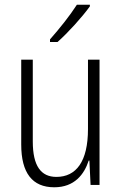

<svg xmlns="http://www.w3.org/2000/svg" viewBox="-20 -784 516 814"><path d="M361 -757V-764H306C275 -716 235 -666 192 -617V-606H224C268 -645 328 -711 361 -757ZM402 -531H353V-237C353 -99 303 -34 219 -34C154 -34 119 -80 119 -184V-531H70V-171C70 -51 117 10 210 10C296 10 337 -45 356 -103H359L364 0H402Z"/></svg>

Font: Noto Sans Armenian Condensed ExtraLight
Style: Regular
Weight: 200
Width: 3
Designer: Monotype Design Team
Foundry: Monotype Imaging Inc.
Version: Version 2.008